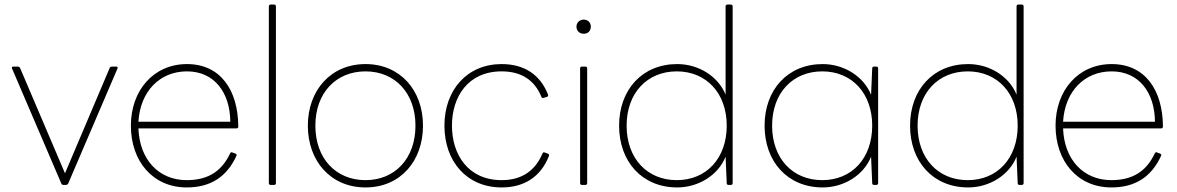

<svg xmlns="http://www.w3.org/2000/svg" viewBox="-20 -798 5161 842"><path d="M461 -500 265 -38 68 -500C65 -505 61 -506 57 -506H39C33 -506 30 -503 33 -497L249 7C251 12 255 13 260 13H268C272 13 276 12 279 7L495 -497C498 -504 495 -506 488 -506H472C467 -506 463 -505 461 -500Z M1011 -125 1000 -129C995 -132 991 -130 989 -125C954 -51 897 -8 799 -8C676 -8 592 -98 587 -235H1017C1022 -235 1025 -238 1025 -243C1024 -403 947 -517 800 -517C654 -517 554 -402 554 -247C554 -91 650 24 799 24C904 24 975 -23 1017 -115C1019 -119 1017 -123 1011 -125ZM990 -264H587C595 -398 681 -485 800 -485C920 -485 989 -392 990 -264Z M1159 -770V5C1159 10 1162 13 1167 13H1182C1187 13 1190 10 1190 5V-770C1190 -775 1187 -778 1182 -778H1167C1162 -778 1159 -775 1159 -770Z M1583 24C1735 24 1835 -91 1835 -247C1835 -402 1735 -517 1583 -517C1431 -517 1330 -402 1330 -247C1330 -91 1431 24 1583 24ZM1583 -8C1453 -8 1363 -103 1363 -247C1363 -390 1453 -485 1583 -485C1712 -485 1802 -390 1802 -247C1802 -103 1712 -8 1583 -8Z M2383 -124 2369 -129C2364 -132 2361 -129 2359 -125C2328 -51 2270 -8 2180 -8C2033 -8 1962 -120 1962 -247C1962 -372 2031 -485 2180 -485C2266 -485 2324 -447 2354 -374C2356 -369 2358 -367 2364 -369L2378 -373C2384 -375 2385 -378 2383 -384C2349 -470 2280 -517 2180 -517C2029 -517 1929 -404 1929 -247C1929 -89 2028 24 2180 24C2278 24 2351 -22 2387 -113C2389 -118 2388 -122 2383 -124Z M2508 -681C2508 -662 2522 -650 2540 -650C2558 -650 2571 -662 2571 -681C2571 -699 2558 -712 2540 -712C2522 -712 2508 -699 2508 -681ZM2524 -498V5C2524 10 2527 13 2532 13H2547C2552 13 2555 10 2555 5V-498C2555 -503 2552 -506 2547 -506H2532C2527 -506 2524 -503 2524 -498Z M3162 -770V-383C3129 -464 3043 -517 2950 -517C2795 -517 2695 -403 2695 -247C2695 -90 2795 24 2950 24C3043 24 3130 -30 3162 -111L3167 5C3167 11 3170 13 3176 13H3185C3190 13 3193 10 3193 5V-770C3193 -775 3190 -778 3185 -778H3170C3165 -778 3162 -775 3162 -770ZM2948 -8C2818 -8 2728 -103 2728 -247C2728 -390 2818 -485 2948 -485C3077 -485 3167 -390 3167 -247C3167 -103 3077 -8 2948 -8Z M3805 -498 3800 -382C3768 -463 3681 -517 3588 -517C3433 -517 3333 -403 3333 -247C3333 -90 3433 24 3588 24C3681 24 3768 -30 3800 -111L3805 5C3805 11 3808 13 3814 13H3823C3828 13 3831 10 3831 5V-498C3831 -503 3828 -506 3823 -506H3814C3808 -506 3805 -504 3805 -498ZM3586 -8C3456 -8 3366 -103 3366 -247C3366 -390 3456 -485 3586 -485C3715 -485 3805 -390 3805 -247C3805 -103 3715 -8 3586 -8Z M4438 -770V-383C4405 -464 4319 -517 4226 -517C4071 -517 3971 -403 3971 -247C3971 -90 4071 24 4226 24C4319 24 4406 -30 4438 -111L4443 5C4443 11 4446 13 4452 13H4461C4466 13 4469 10 4469 5V-770C4469 -775 4466 -778 4461 -778H4446C4441 -778 4438 -775 4438 -770ZM4224 -8C4094 -8 4004 -103 4004 -247C4004 -390 4094 -485 4224 -485C4353 -485 4443 -390 4443 -247C4443 -103 4353 -8 4224 -8Z M5066 -125 5055 -129C5050 -132 5046 -130 5044 -125C5009 -51 4952 -8 4854 -8C4731 -8 4647 -98 4642 -235H5072C5077 -235 5080 -238 5080 -243C5079 -403 5002 -517 4855 -517C4709 -517 4609 -402 4609 -247C4609 -91 4705 24 4854 24C4959 24 5030 -23 5072 -115C5074 -119 5072 -123 5066 -125ZM5045 -264H4642C4650 -398 4736 -485 4855 -485C4975 -485 5044 -392 5045 -264Z"/></svg>

Font: LINE Seed JP_OTF Thin
Style: Regular
Weight: 250
Designer: LY Corporation & Fontrix & Fontworks
Version: Version 1.007